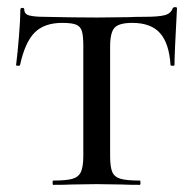

<svg xmlns="http://www.w3.org/2000/svg" viewBox="-20 -517 538 537"><path d="M36 -335Q36 -333 30.5 -333Q25 -333 25 -335Q29 -366 33 -415Q37 -464 37 -490Q37 -495 42.5 -495Q48 -495 48 -490Q48 -477 63 -473.5Q78 -470 101 -470Q187 -468 252 -468L339 -469Q356 -470 385 -470Q423 -470 440.5 -474.5Q458 -479 463 -494Q465 -497 470 -497Q475 -497 475 -494Q468 -365 468 -335Q468 -333 462.5 -333Q457 -333 457 -335Q453 -396 427.5 -424.5Q402 -453 350 -453Q313 -453 300.5 -439.5Q288 -426 288 -387V-81Q288 -50 294 -36Q300 -22 317 -17Q334 -12 371 -12Q373 -12 373 -6Q373 0 371 0Q338 0 320 -1L250 -2L181 -1Q162 0 129 0Q127 0 127 -6Q127 -12 129 -12Q166 -12 183 -17Q200 -22 206.5 -36.5Q213 -51 213 -81V-389Q213 -417 209 -430Q205 -443 193 -448Q181 -453 154 -453Q104 -453 77 -426Q50 -399 36 -335Z"/></svg>

Font: Cormorant SC Medium
Style: Regular
Weight: 500
Designer: Christian Thalmann (Catharsis Fonts)
Foundry: Catharsis Fonts
Version: Version 4.000